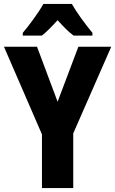

<svg xmlns="http://www.w3.org/2000/svg" viewBox="-20 -950 582 970"><path d="M343 -930H199C178 -891 127 -821 95 -784V-770H191C215 -788 240 -814 271 -848C301 -815 326 -789 352 -770H447V-784C409 -830 368 -886 343 -930ZM271 -436 167 -714H0L192 -271V0H350V-276L542 -714H376Z"/></svg>

Font: Noto Sans Khmer UI Condensed ExtraBold
Style: Regular
Weight: 800
Width: 3
Designer: Danh Hong and the Monotype Design Team
Foundry: Monotype Imaging Inc.
Version: Version 2.002